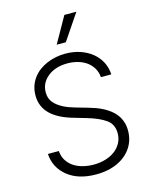

<svg xmlns="http://www.w3.org/2000/svg" viewBox="-140 -1053 909 1155"><g transform="rotate(-15 314.5 -475.5)"><path d="M131.7 -181.8Q134.6 -146 151.3 -120.6Q168 -95.2 193.4 -79.2Q218.8 -63.2 250.2 -55.8Q281.6 -48.3 313.6 -48.3Q354 -48.3 388.5 -58.8Q422.9 -69.2 448 -88.4Q473 -107.6 487.2 -134.6Q501.4 -161.6 501.4 -194.2Q501.4 -250.4 459.5 -279.5Q438.2 -294.4 411 -306.3Q383.9 -318.2 349.4 -328.5L262.4 -354Q219.8 -366.5 186.3 -384.1Q152.7 -401.6 129.6 -424.5Q106.5 -447.4 94.5 -476.2Q82.4 -505 82.4 -539.8Q82.4 -572.1 91.6 -599.3Q100.9 -626.4 117.4 -648.4Q133.9 -670.5 156.4 -687.1Q179 -703.8 205.4 -715Q231.9 -726.2 261 -731.9Q290.1 -737.6 320 -737.6Q370.7 -737.6 413.2 -723Q455.6 -708.5 486.7 -682.9Q517.8 -657.3 535.9 -622.2Q554 -587 555.8 -545.5H491.5Q488.3 -579.5 472.5 -604.6Q456.7 -629.6 432.9 -645.8Q409.1 -661.9 379.3 -669.9Q349.4 -677.9 318.2 -677.9Q242.2 -677.9 194.6 -639.6Q146.7 -601.2 146.7 -542.6Q146.7 -503.6 168.3 -478.7Q179 -465.9 193 -455.4Q207 -445 223 -436.6Q239 -428.3 256.6 -421.7Q274.1 -415.1 291.5 -410.2L368.3 -388.1Q391.3 -381.7 415 -373.2Q438.6 -364.7 460.4 -353Q482.2 -341.3 501.6 -326.2Q521 -311.1 535.2 -291.5Q549.4 -272 557.5 -247.7Q565.7 -223.4 565.7 -193.2Q565.7 -134.6 535.5 -88.4Q520.6 -65.7 498.8 -47.1Q476.9 -28.4 448.9 -15.1Q420.8 -1.8 386.9 5.3Q353 12.4 313.6 12.4Q202.8 12.4 136 -41.5Q69.2 -95.5 63.6 -181.8ZM375.7 -964.1H450.6L341.6 -802.9H284.8Z"/></g></svg>

Font: Inter P Light
Style: Regular
Weight: 300
Designer: Rasmus Andersson
Foundry: rsms
Version: Version 3.018;git-588b23468